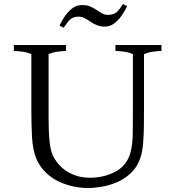

<svg xmlns="http://www.w3.org/2000/svg" viewBox="-20 -934 874 968"><path d="M423 14Q392 14 355 7Q318 0 281 -16.5Q244 -33 213 -62Q182 -91 163 -134Q145 -178 141.5 -242.5Q138 -307 138 -384V-661Q116 -671 90 -674Q64 -677 50 -677V-707H313V-677Q299 -677 273.5 -674Q248 -671 225 -661V-389Q225 -370 225 -340.5Q225 -311 226 -278.5Q227 -246 230.5 -216Q234 -186 240 -166Q252 -132 278.5 -102.5Q305 -73 344.5 -55.5Q384 -38 433 -38Q504 -38 561 -68Q618 -98 637 -162Q649 -204 649.5 -266.5Q650 -329 650 -400V-661Q628 -671 602 -674Q576 -677 562 -677V-707H794V-677Q780 -677 754.5 -674Q729 -671 706 -661V-393Q706 -350 705.5 -302.5Q705 -255 701.5 -212Q698 -169 688 -139Q673 -93 641.5 -63Q610 -33 571 -16Q532 1 493 7.5Q454 14 423 14ZM301 -794 280 -805Q289 -824 304 -847.5Q319 -871 340.5 -889Q362 -907 387 -908Q413 -910 432 -902.5Q451 -895 466 -884.5Q481 -874 496 -866Q511 -858 529 -859Q558 -861 572.5 -876.5Q587 -892 600 -914L621 -903Q613 -885 597.5 -861.5Q582 -838 561 -820Q540 -802 514 -800Q489 -799 470 -806.5Q451 -814 436 -824.5Q421 -835 405.5 -843Q390 -851 372 -850Q343 -848 329 -831.5Q315 -815 301 -794Z"/></svg>

Font: Joan
Style: Regular
Weight: 400
Designer: Paolo Biagini
Version: Version 1.001; ttfautohint (v1.8.4.7-5d5b);gftools[0.9.30]